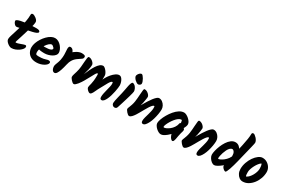

<svg xmlns="http://www.w3.org/2000/svg" viewBox="108 -2030 4777 3240"><g transform="rotate(30 2496.5 -410.0)"><path d="M326 -596Q326 -572 317 -532.5Q308 -493 294.5 -446.5Q281 -400 266 -352.5Q251 -305 239 -265Q230 -236 221 -208.5Q212 -181 206 -161.5Q200 -142 200 -136Q200 -130 212 -130Q227 -130 249 -137Q271 -144 295 -152.5Q319 -161 338.5 -168Q358 -175 368 -175Q384 -175 388.5 -167Q393 -159 393 -145Q393 -128 375.5 -105.5Q358 -83 328 -61.5Q298 -40 261.5 -26Q225 -12 186 -12Q171 -12 151 -21Q131 -30 111.5 -45.5Q92 -61 79 -80Q66 -99 66 -118Q66 -142 78.5 -184.5Q91 -227 109.5 -283Q128 -339 146 -402.5Q164 -466 176.5 -532Q189 -598 189 -661Q189 -675 195.5 -683Q202 -691 219 -691Q230 -691 247.5 -683Q265 -675 283 -661Q301 -647 313.5 -630.5Q326 -614 326 -596ZM386 -514Q426 -514 443.5 -505Q461 -496 461 -480Q461 -463 434 -450Q407 -437 361.5 -426.5Q316 -416 261 -405Q200 -393 150.5 -379.5Q101 -366 82 -366Q67 -366 51.5 -379Q36 -392 25.5 -411Q15 -430 15 -446Q15 -457 36.5 -467.5Q58 -478 94.5 -486.5Q131 -495 179 -501Q227 -507 280 -510.5Q333 -514 386 -514Z M747 -528Q783 -528 815 -510Q847 -492 871.5 -463Q896 -434 910 -402Q924 -370 924 -341Q924 -316 905.5 -293Q887 -270 856.5 -252.5Q826 -235 788.5 -224.5Q751 -214 713 -214Q667 -214 632 -219.5Q597 -225 576 -232L587 -318Q601 -315 625.5 -312Q650 -309 671 -309Q704 -309 735.5 -313Q767 -317 787.5 -327.5Q808 -338 808 -357Q808 -364 798 -375Q788 -386 775 -395.5Q762 -405 753 -405Q729 -405 702 -381Q675 -357 651 -320Q627 -283 612 -243.5Q597 -204 597 -173Q597 -146 605 -133Q613 -120 651 -120Q714 -120 749 -127Q784 -134 802.5 -141Q821 -148 835 -148Q858 -148 867 -140.5Q876 -133 876 -121Q876 -102 858.5 -82.5Q841 -63 812 -47Q783 -31 746.5 -21.5Q710 -12 672 -12Q606 -12 562.5 -37.5Q519 -63 497.5 -105Q476 -147 476 -194Q476 -237 492.5 -283Q509 -329 537 -372.5Q565 -416 600 -451.5Q635 -487 673 -507.5Q711 -528 747 -528Z M1126 -398Q1126 -373 1121 -343.5Q1116 -314 1106 -285L1083 -431Q1101 -454 1124 -472.5Q1147 -491 1171.5 -504.5Q1196 -518 1220 -525.5Q1244 -533 1263 -533Q1295 -533 1315.5 -525.5Q1336 -518 1336 -498Q1336 -470 1314 -454Q1292 -438 1262 -418Q1239 -404 1214.5 -382.5Q1190 -361 1169.5 -327.5Q1149 -294 1137 -241Q1121 -171 1104 -119.5Q1087 -68 1068 -40.5Q1049 -13 1025 -13Q1004 -13 990.5 -28.5Q977 -44 971 -66Q965 -88 965 -107Q965 -126 974 -149.5Q983 -173 993.5 -202Q1004 -231 1010 -263Q1015 -290 1017 -314Q1019 -338 1019 -359Q1019 -394 1016 -422.5Q1013 -451 1013 -472Q1013 -496 1020 -512Q1027 -528 1048 -528Q1065 -528 1083 -516Q1101 -504 1113.5 -475.5Q1126 -447 1126 -398Z M1512 -447Q1512 -406 1501 -358.5Q1490 -311 1474.5 -260Q1459 -209 1444 -156L1430 -149Q1450 -194 1471 -245.5Q1492 -297 1516 -347Q1540 -397 1566.5 -438Q1593 -479 1622.5 -503.5Q1652 -528 1685 -528Q1697 -528 1714.5 -515Q1732 -502 1749 -481Q1766 -460 1777 -437Q1788 -414 1788 -394Q1788 -377 1787.5 -343.5Q1787 -310 1785 -278L1774 -280Q1783 -318 1807 -361Q1831 -404 1863.5 -442Q1896 -480 1931 -504Q1966 -528 1999 -528Q2021 -528 2038 -511.5Q2055 -495 2066.5 -471.5Q2078 -448 2084 -424Q2090 -400 2090 -385Q2090 -365 2085.5 -330.5Q2081 -296 2072.5 -253.5Q2064 -211 2051.5 -168.5Q2039 -126 2022.5 -90.5Q2006 -55 1987 -33.5Q1968 -12 1945 -12Q1929 -12 1920.5 -22.5Q1912 -33 1912 -59Q1912 -90 1920 -127.5Q1928 -165 1938 -204Q1948 -243 1956 -277.5Q1964 -312 1964 -337Q1964 -351 1961.5 -360.5Q1959 -370 1954 -370Q1931 -370 1898.5 -315.5Q1866 -261 1802 -139Q1790 -115 1780 -92.5Q1770 -70 1760 -52Q1750 -34 1739.5 -23.5Q1729 -13 1715 -13Q1702 -13 1684.5 -26Q1667 -39 1654 -56.5Q1641 -74 1641 -89Q1641 -103 1646 -121Q1651 -139 1657.5 -165.5Q1664 -192 1669 -232.5Q1674 -273 1674 -331Q1674 -348 1673 -359Q1672 -370 1665 -370Q1652 -370 1634 -341.5Q1616 -313 1591.5 -264Q1567 -215 1531 -155Q1520 -136 1504 -111.5Q1488 -87 1470 -64.5Q1452 -42 1434.5 -27Q1417 -12 1403 -12Q1391 -12 1376.5 -23Q1362 -34 1348 -49.5Q1334 -65 1325 -80Q1316 -95 1316 -103Q1316 -125 1324.5 -152Q1333 -179 1344 -216Q1360 -270 1365.5 -326Q1371 -382 1373.5 -429.5Q1376 -477 1381.5 -506.5Q1387 -536 1403 -536Q1430 -536 1455 -520.5Q1480 -505 1496 -484Q1512 -463 1512 -447Z M2258 -528Q2283 -528 2303.5 -508Q2324 -488 2336 -460.5Q2348 -433 2348 -411Q2348 -403 2341.5 -375Q2335 -347 2323.5 -307.5Q2312 -268 2298.5 -223Q2285 -178 2271 -133.5Q2257 -89 2245 -52Q2238 -28 2224.5 -20.5Q2211 -13 2196 -13Q2174 -13 2157.5 -30Q2141 -47 2141 -69Q2141 -88 2147 -118Q2153 -148 2163 -190Q2173 -232 2186 -286Q2195 -322 2202 -364Q2209 -406 2217 -443Q2225 -480 2235 -504Q2245 -528 2258 -528ZM2397 -594Q2397 -577 2381 -564Q2365 -551 2348 -551Q2333 -551 2315 -562Q2297 -573 2280.5 -589Q2264 -605 2253.5 -623Q2243 -641 2243 -654Q2243 -670 2254 -688.5Q2265 -707 2281 -720.5Q2297 -734 2313 -734Q2325 -734 2339 -718Q2353 -702 2366.5 -679Q2380 -656 2388.5 -632.5Q2397 -609 2397 -594Z M2596 -447Q2596 -435 2591 -401Q2586 -367 2576.5 -321.5Q2567 -276 2552 -229Q2537 -182 2517 -144L2500 -158Q2513 -180 2533 -215Q2553 -250 2577 -292Q2601 -334 2627 -375.5Q2653 -417 2679.5 -451.5Q2706 -486 2730 -507Q2754 -528 2773 -528Q2809 -528 2839 -505.5Q2869 -483 2886.5 -449.5Q2904 -416 2904 -382Q2904 -342 2895 -289Q2886 -236 2871 -186Q2858 -141 2838.5 -101Q2819 -61 2797 -36.5Q2775 -12 2751 -12Q2735 -12 2726 -22.5Q2717 -33 2717 -59Q2717 -85 2727.5 -124.5Q2738 -164 2750 -204Q2759 -236 2767 -271.5Q2775 -307 2775 -329Q2775 -347 2774 -359.5Q2773 -372 2765 -372Q2750 -372 2731.5 -351Q2713 -330 2692 -297Q2671 -264 2650 -226Q2629 -188 2610 -155Q2595 -127 2573.5 -94Q2552 -61 2528 -36.5Q2504 -12 2481 -12Q2470 -12 2455.5 -23Q2441 -34 2427.5 -49.5Q2414 -65 2405 -80Q2396 -95 2396 -102Q2396 -111 2401.5 -125.5Q2407 -140 2415 -160Q2423 -180 2431 -204Q2443 -241 2448.5 -278Q2454 -315 2456.5 -350Q2459 -385 2461 -416Q2465 -468 2468.5 -502Q2472 -536 2488 -536Q2515 -536 2540 -520.5Q2565 -505 2580.5 -484Q2596 -463 2596 -447Z M3414 -385Q3414 -366 3404.5 -340.5Q3395 -315 3381.5 -291.5Q3368 -268 3354 -252.5Q3340 -237 3331 -237Q3315 -237 3307.5 -254.5Q3300 -272 3300 -301Q3300 -333 3298.5 -355.5Q3297 -378 3292.5 -389.5Q3288 -401 3280 -401Q3254 -401 3225.5 -380.5Q3197 -360 3171 -328Q3145 -296 3124 -261Q3103 -226 3090.5 -196.5Q3078 -167 3078 -151Q3078 -143 3080.5 -140.5Q3083 -138 3093 -138Q3108 -138 3135.5 -150.5Q3163 -163 3193.5 -187Q3224 -211 3248.5 -247Q3273 -283 3282 -330Q3284 -339 3291 -342Q3298 -345 3311 -345Q3317 -345 3331.5 -336.5Q3346 -328 3362.5 -315.5Q3379 -303 3390.5 -290Q3402 -277 3402 -269Q3402 -254 3397 -237.5Q3392 -221 3385 -197Q3378 -173 3371 -134Q3366 -103 3360.5 -75Q3355 -47 3347 -29.5Q3339 -12 3324 -12Q3309 -12 3291 -33Q3273 -54 3260.5 -88Q3248 -122 3248 -162Q3248 -200 3257 -239Q3266 -278 3288 -312L3373 -260Q3352 -225 3319 -182.5Q3286 -140 3247.5 -101Q3209 -62 3170 -37Q3131 -12 3097 -12Q3076 -12 3051.5 -25Q3027 -38 3004.5 -59Q2982 -80 2968 -104Q2954 -128 2954 -149Q2954 -179 2970.5 -226Q2987 -273 3017 -325Q3047 -377 3086 -423.5Q3125 -470 3170 -499Q3215 -528 3262 -528Q3282 -528 3308 -515Q3334 -502 3358 -480.5Q3382 -459 3398 -434Q3414 -409 3414 -385Z M3660 -447Q3660 -435 3655 -401Q3650 -367 3640.5 -321.5Q3631 -276 3616 -229Q3601 -182 3581 -144L3564 -158Q3577 -180 3597 -215Q3617 -250 3641 -292Q3665 -334 3691 -375.5Q3717 -417 3743.5 -451.5Q3770 -486 3794 -507Q3818 -528 3837 -528Q3873 -528 3903 -505.5Q3933 -483 3950.5 -449.5Q3968 -416 3968 -382Q3968 -342 3959 -289Q3950 -236 3935 -186Q3922 -141 3902.5 -101Q3883 -61 3861 -36.5Q3839 -12 3815 -12Q3799 -12 3790 -22.5Q3781 -33 3781 -59Q3781 -85 3791.5 -124.5Q3802 -164 3814 -204Q3823 -236 3831 -271.5Q3839 -307 3839 -329Q3839 -347 3838 -359.5Q3837 -372 3829 -372Q3814 -372 3795.5 -351Q3777 -330 3756 -297Q3735 -264 3714 -226Q3693 -188 3674 -155Q3659 -127 3637.5 -94Q3616 -61 3592 -36.5Q3568 -12 3545 -12Q3534 -12 3519.5 -23Q3505 -34 3491.5 -49.5Q3478 -65 3469 -80Q3460 -95 3460 -102Q3460 -111 3465.5 -125.5Q3471 -140 3479 -160Q3487 -180 3495 -204Q3507 -241 3512.5 -278Q3518 -315 3520.5 -350Q3523 -385 3525 -416Q3529 -468 3532.5 -502Q3536 -536 3552 -536Q3579 -536 3604 -520.5Q3629 -505 3644.5 -484Q3660 -463 3660 -447Z M4421 -778Q4421 -792 4427.5 -800Q4434 -808 4450 -808Q4461 -808 4477.5 -796.5Q4494 -785 4511.5 -766Q4529 -747 4540.5 -725Q4552 -703 4552 -683Q4552 -676 4546 -649.5Q4540 -623 4531 -585Q4522 -547 4511.5 -505Q4501 -463 4491.5 -424Q4482 -385 4475 -357Q4466 -318 4454.5 -272Q4443 -226 4430 -180Q4417 -134 4404 -96Q4391 -58 4379 -35Q4367 -12 4358 -12Q4345 -12 4328 -23.5Q4311 -35 4298 -52.5Q4285 -70 4285 -86Q4285 -102 4295 -148.5Q4305 -195 4321 -260.5Q4337 -326 4354.5 -400.5Q4372 -475 4387.5 -547.5Q4403 -620 4412.5 -680.5Q4422 -741 4421 -778ZM4140 -12Q4112 -12 4084 -34Q4056 -56 4037 -88Q4018 -120 4018 -149Q4018 -179 4029 -226.5Q4040 -274 4061 -326Q4082 -378 4112 -424Q4142 -470 4180 -499Q4218 -528 4264 -528Q4303 -528 4333.5 -503.5Q4364 -479 4381 -440Q4398 -401 4398 -358Q4398 -331 4393 -305Q4388 -279 4379 -262.5Q4370 -246 4358 -246Q4342 -246 4334.5 -264.5Q4327 -283 4327 -316Q4327 -344 4317.5 -363Q4308 -382 4296 -391.5Q4284 -401 4276 -401Q4250 -401 4228.5 -380Q4207 -359 4191 -326.5Q4175 -294 4163.5 -259Q4152 -224 4146.5 -195Q4141 -166 4141 -152Q4141 -144 4143 -141.5Q4145 -139 4155 -139Q4164 -139 4189 -150.5Q4214 -162 4245 -186Q4276 -210 4303 -246Q4330 -282 4341 -330Q4345 -346 4371 -346Q4378 -346 4393 -336Q4408 -326 4421 -309.5Q4434 -293 4434 -273Q4434 -256 4411.5 -224.5Q4389 -193 4353 -156.5Q4317 -120 4276.5 -87Q4236 -54 4199.5 -33Q4163 -12 4140 -12Z M4968 -353Q4968 -292 4947 -231.5Q4926 -171 4888 -121.5Q4850 -72 4800 -42Q4750 -12 4692 -12Q4656 -12 4625.5 -34.5Q4595 -57 4576 -95Q4557 -133 4557 -180Q4557 -244 4578.5 -306Q4600 -368 4635 -418.5Q4670 -469 4711 -499Q4752 -529 4790 -529Q4841 -529 4881 -503.5Q4921 -478 4944.5 -438Q4968 -398 4968 -353ZM4819 -436Q4797 -423 4774.5 -394.5Q4752 -366 4733 -330Q4714 -294 4702.5 -258.5Q4691 -223 4691 -197Q4691 -172 4693 -148.5Q4695 -125 4703 -114Q4732 -127 4756 -153.5Q4780 -180 4798.5 -213.5Q4817 -247 4827 -281Q4837 -315 4837 -342Q4837 -361 4834 -390.5Q4831 -420 4819 -436Z"/></g></svg>

Font: Kalam Variable Light
Style: Regular
Weight: 300
Designer: Lipi Raval, Jonny Pinhorn
Foundry: Indian Type Foundry
Version: Version 3.000